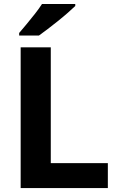

<svg xmlns="http://www.w3.org/2000/svg" viewBox="-20 -954 599 974"><path d="M84.8 0V-714H237.6V-126.4H527.1V0ZM361.8 -923.6Q347.3 -909.6 324.2 -889.3Q301.1 -869 274.2 -847.5Q247.3 -826 221.9 -806.5Q196.6 -787 177.3 -773.6H77.2V-786.8Q93.5 -805.8 114.9 -831.5Q136.4 -857.2 157.7 -884.4Q178.9 -911.6 193 -933.6H361.8Z"/></svg>

Font: Noto Sans Khmer UI
Style: Regular
Weight: 400
Designer: Danh Hong and the Monotype Design Team
Foundry: Monotype Imaging Inc.
Version: Version 2.002